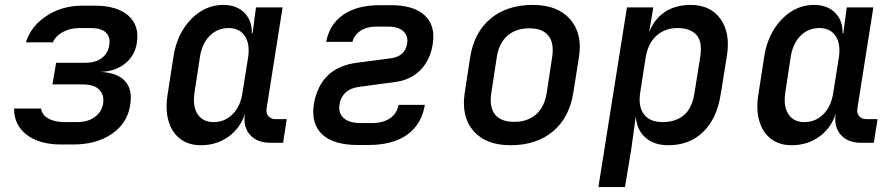

<svg xmlns="http://www.w3.org/2000/svg" viewBox="-20 -580 3640 780"><path d="M228 7Q140 7 88.5 -32.5Q37 -72 37 -139H147Q150 -114 175.5 -99Q201 -84 243 -84H293Q337 -84 365.5 -105Q394 -126 399 -160Q404 -195 383 -216Q362 -237 317 -237H193L208 -325H327Q369 -325 394 -344.5Q419 -364 424 -397Q429 -430 410 -448Q391 -466 350 -466H302Q264 -466 234.5 -449.5Q205 -433 195 -408H85Q106 -474 169 -515.5Q232 -557 315 -557H364Q456 -557 501.5 -516.5Q547 -476 536 -406Q528 -354 488.5 -322Q449 -290 389 -288Q459 -284 489 -249.5Q519 -215 509 -154Q498 -80 435 -36.5Q372 7 278 7Z M796 10Q746 10 712 -16Q678 -42 664.5 -89Q651 -136 661 -197L685 -352Q695 -414 724 -460.5Q753 -507 795 -533.5Q837 -560 887 -560Q941 -560 972.5 -528.5Q1004 -497 1003 -445H1006L1020 -550H1128L1063 -139Q1060 -120 1070.5 -108Q1081 -96 1100 -96H1145L1130 0H1078Q1024 0 995.5 -32.5Q967 -65 975 -117V-118Q957 -60 908.5 -25Q860 10 796 10ZM848 -84Q893 -84 925 -116Q957 -148 965 -203L988 -347Q996 -402 974.5 -434Q953 -466 909 -466Q863 -466 831.5 -434Q800 -402 792 -347L770 -203Q762 -148 783 -116Q804 -84 848 -84Z M1477 9H1433Q1335 9 1289 -34Q1243 -77 1255 -156Q1280 -305 1429 -325L1567 -343Q1626 -351 1634 -403Q1639 -434 1618.5 -453Q1598 -472 1555 -472H1510Q1470 -472 1444 -454.5Q1418 -437 1412 -410H1305Q1319 -482 1375 -520.5Q1431 -559 1524 -559H1568Q1661 -559 1705.5 -517.5Q1750 -476 1738 -401Q1728 -336 1688 -295.5Q1648 -255 1586 -247L1438 -227Q1370 -218 1359 -155Q1354 -120 1376.5 -100Q1399 -80 1447 -80H1491Q1536 -80 1564.5 -99.5Q1593 -119 1599 -154H1706Q1693 -75 1634.5 -33Q1576 9 1477 9Z M2054 10Q1954 10 1903.5 -48Q1853 -106 1868 -203L1890 -347Q1906 -448 1972.5 -504Q2039 -560 2145 -560Q2245 -560 2296 -502Q2347 -444 2332 -348L2309 -203Q2293 -102 2226 -46Q2159 10 2054 10ZM2069 -85Q2123 -85 2157.5 -115Q2192 -145 2201 -203L2223 -347Q2232 -405 2208 -435Q2184 -465 2130 -465Q2076 -465 2041.5 -435Q2007 -405 1998 -347L1976 -203Q1967 -145 1991 -115Q2015 -85 2069 -85Z M2411 180 2527 -550H2634L2617 -448Q2637 -502 2680.5 -531Q2724 -560 2786 -560Q2866 -560 2907 -503Q2948 -446 2933 -353L2908 -198Q2893 -99 2837 -44.5Q2781 10 2695 10Q2636 10 2601 -22Q2566 -54 2563 -108L2545 23L2519 180ZM2672 -84Q2724 -84 2757.5 -111.5Q2791 -139 2801 -200L2825 -351Q2834 -411 2809 -438.5Q2784 -466 2732 -466Q2681 -466 2646.5 -434.5Q2612 -403 2603 -346L2581 -205Q2572 -147 2596 -115.5Q2620 -84 2672 -84Z M3196 10Q3146 10 3112 -16Q3078 -42 3064.5 -89Q3051 -136 3061 -197L3085 -352Q3095 -414 3124 -460.5Q3153 -507 3195 -533.5Q3237 -560 3287 -560Q3341 -560 3372.5 -528.5Q3404 -497 3403 -445H3406L3420 -550H3528L3463 -139Q3460 -120 3470.5 -108Q3481 -96 3500 -96H3545L3530 0H3478Q3424 0 3395.5 -32.5Q3367 -65 3375 -117V-118Q3357 -60 3308.5 -25Q3260 10 3196 10ZM3248 -84Q3293 -84 3325 -116Q3357 -148 3365 -203L3388 -347Q3396 -402 3374.5 -434Q3353 -466 3309 -466Q3263 -466 3231.5 -434Q3200 -402 3192 -347L3170 -203Q3162 -148 3183 -116Q3204 -84 3248 -84Z"/></svg>

Font: JetBrains Mono NL SemiBold
Style: Italic
Weight: 600
Italic angle: -9°
Monospace: yes
Designer: Philipp Nurullin, Konstantin Bulenkov
Foundry: JetBrains
Version: Version 2.305; ttfautohint (v1.8.4.7-5d5b)